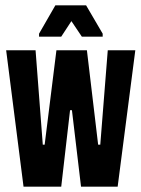

<svg xmlns="http://www.w3.org/2000/svg" viewBox="-20 -698 528 718"><path d="M68 0 3 -510H113L140 -157H147L191 -510H305L347 -157H355L383 -510H486L420 0H283L249 -286H242L209 0ZM126 -561V-572L187 -678H302L364 -572V-561H286L247 -619L209 -561Z"/></svg>

Font: Saira UltraCondensed ExtraBold
Style: Regular
Weight: 800
Width: 1
Designer: Hector Gatti with collaboration of the Omnibus-Type team
Foundry: Omnibus-Type
Version: Version 1.101